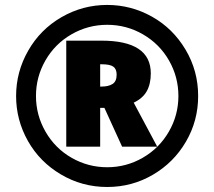

<svg xmlns="http://www.w3.org/2000/svg" viewBox="-20 -744 864 774"><path d="M587.9 -448.2Q587.9 -405.8 571.8 -376.7Q555.7 -347.7 519 -330.1L613.8 -152.8H472.2L400.9 -309.1H383.8V-152.8H247.1V-580.1H389.2Q587.9 -580.1 587.9 -448.2ZM383.8 -395H389.2Q417.5 -395 433.8 -405.5Q450.2 -416 450.2 -442.9Q450.2 -465.8 436.8 -475.3Q423.3 -484.9 390.1 -484.9H383.8ZM44.9 -356.9Q44.9 -454.6 93.8 -540Q142.6 -625.5 228 -674.8Q313.5 -724.1 412.1 -724.1Q508.3 -724.1 592.8 -676.8Q677.2 -629.4 728 -543.9Q778.8 -458.5 778.8 -356.9Q778.8 -257.3 729.7 -173.1Q680.7 -88.9 596.4 -39.6Q512.2 9.8 412.1 9.8Q311 9.8 225.6 -40.8Q140.1 -91.3 92.5 -175.8Q44.9 -260.3 44.9 -356.9ZM125 -356.9Q125 -279.8 163.8 -212.6Q202.6 -145.5 269 -107.7Q335.4 -69.8 412.1 -69.8Q489.3 -69.8 555.7 -108.2Q622.1 -146.5 660.6 -213.1Q699.2 -279.8 699.2 -356.9Q699.2 -433.6 661.4 -500Q623.5 -566.4 556.9 -605.2Q490.2 -644 412.1 -644Q335 -644 268.3 -605.7Q201.7 -567.4 163.3 -500.7Q125 -434.1 125 -356.9Z"/></svg>

Font: TypoPRO Open Sans
Style: Regular
Weight: 800
Foundry: Ascender Corporation
Version: Version 1.10